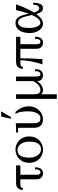

<svg xmlns="http://www.w3.org/2000/svg" viewBox="1150 -1910 1010 3351"><g transform="rotate(-90 1655.5 -235.0)"><path d="M444 -385H114Q50 -385 50 -342H15Q15 -370 26 -397Q37 -424 62.5 -442Q88 -460 130 -460H444ZM281 -394V-99Q281 -66 292 -50.5Q303 -35 324 -35Q336 -35 347.5 -42Q359 -49 367 -69.5Q375 -90 375 -130H410Q410 -54 381.5 -22Q353 10 309 10Q288 10 268.5 4Q249 -2 234 -15.5Q219 -29 210 -51Q201 -73 201 -105V-394Z M719 -470Q781 -470 833 -441Q885 -412 917 -358Q949 -304 949 -230Q949 -156 917 -102Q885 -48 833 -19Q781 10 719 10Q658 10 605.5 -19Q553 -48 521 -102Q489 -156 489 -230Q489 -304 521 -358Q553 -412 605.5 -441Q658 -470 719 -470ZM724 -25Q774 -25 803.5 -51.5Q833 -78 846 -124Q859 -170 859 -230Q859 -289 840 -335.5Q821 -382 788.5 -408.5Q756 -435 714 -435Q665 -435 635 -409Q605 -383 592 -336.5Q579 -290 579 -230Q579 -171 598 -124.5Q617 -78 649.5 -51.5Q682 -25 724 -25Z M1244 10Q1202 10 1169.5 -7Q1137 -24 1118.5 -58.5Q1100 -93 1100 -145V-420L1095 -425H1019V-460Q1045 -460 1071 -460.5Q1097 -461 1123 -462Q1149 -463 1175 -465L1180 -460V-139Q1180 -113 1185 -93.5Q1190 -74 1200 -61Q1210 -48 1226 -41.5Q1242 -35 1264 -35Q1300 -35 1323.5 -55Q1347 -75 1361 -107Q1375 -139 1381 -176.5Q1387 -214 1387 -250Q1387 -311 1379 -367.5Q1371 -424 1342 -470H1377Q1428 -414 1451.5 -357Q1475 -300 1475 -234Q1475 -184 1457.5 -139.5Q1440 -95 1408.5 -61.5Q1377 -28 1335 -9Q1293 10 1244 10ZM1258 -550 1297 -720H1387L1288 -550Z M1915 -95Q1887 -48 1845 -19Q1803 10 1760 10Q1731 10 1709.5 -2.5Q1688 -15 1673.5 -36Q1659 -57 1652 -84Q1645 -111 1645 -140H1605V-460H1685V-140Q1685 -91 1701.5 -63Q1718 -35 1760 -35Q1802 -35 1838.5 -63.5Q1875 -92 1915 -160ZM1685 -200V250H1605V-200ZM2019 10Q1977 10 1946 -14.5Q1915 -39 1915 -95L1914 -460H1994L1995 -109Q1995 -75 2004 -55Q2013 -35 2035 -35Q2046 -35 2058.5 -41.5Q2071 -48 2080 -68.5Q2089 -89 2089 -130H2124Q2124 -54 2093.5 -22Q2063 10 2019 10Z M2688 -385H2228Q2164 -385 2164 -342H2129Q2129 -370 2140 -397Q2151 -424 2176.5 -442Q2202 -460 2244 -460H2688ZM2559 -394V-99Q2559 -66 2570 -50.5Q2581 -35 2602 -35Q2614 -35 2626 -42Q2638 -49 2645.5 -69.5Q2653 -90 2653 -130H2688Q2688 -54 2659.5 -22Q2631 10 2587 10Q2566 10 2546.5 4Q2527 -2 2512 -15.5Q2497 -29 2488 -51Q2479 -73 2479 -105V-394ZM2278 -391H2313Q2313 -279 2309.5 -184.5Q2306 -90 2298 0H2208Q2222 -45 2234.5 -90.5Q2247 -136 2257 -184Q2267 -232 2272.5 -283.5Q2278 -335 2278 -391Z M2919 10Q2874 10 2836.5 -19.5Q2799 -49 2776 -102.5Q2753 -156 2753 -228Q2753 -289 2771.5 -344.5Q2790 -400 2830 -435Q2870 -470 2934 -470Q2967 -470 2991.5 -457Q3016 -444 3035 -412Q3054 -380 3070.5 -324.5Q3087 -269 3103 -185H3068Q3048 -295 3019 -360Q2990 -425 2937 -425Q2899 -425 2871 -381.5Q2843 -338 2843 -238Q2843 -141 2869.5 -88Q2896 -35 2934 -35Q2955 -35 2980.5 -54Q3006 -73 3035.5 -119.5Q3065 -166 3095 -249Q3125 -332 3155 -460H3255Q3206 -323 3160 -232Q3114 -141 3071.5 -88Q3029 -35 2990.5 -12.5Q2952 10 2919 10ZM3190 10Q3156 10 3134.5 -10.5Q3113 -31 3100 -62Q3087 -93 3080 -126.5Q3073 -160 3068 -185H3103Q3115 -128 3135.5 -91.5Q3156 -55 3186 -55Q3199 -55 3213.5 -64Q3228 -73 3238 -95.5Q3248 -118 3248 -161H3283Q3283 -87 3261.5 -38.5Q3240 10 3190 10Z"/></g></svg>

Font: Brygada 1918
Style: Regular
Weight: 400
Designer: Mateusz Machalski | Borys Kosmynka | Przemek Hoffer
Foundry: NIEPODLEGLA 2018
Version: Version 3.006